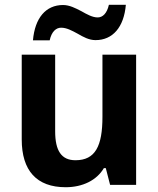

<svg xmlns="http://www.w3.org/2000/svg" viewBox="-20 -774 663 804"><path d="M118 -605H188C196 -642 215 -658 236 -658C259 -658 281 -646 305 -633C329 -619 353 -606 380 -606C452 -606 499 -660 507 -754H436C428 -718 410 -701 389 -701C367 -701 344 -714 321 -727C296 -740 271 -753 244 -753C172 -753 126 -699 118 -605ZM255 10C326 10 385 -19 415 -70H423L441 0H550V-545H409V-285C409 -162 379 -103 296 -103C237 -103 211 -143 211 -224V-545H71V-190C71 -60 133 10 255 10Z"/></svg>

Font: Kathrein 75 Bold
Style: Regular
Weight: 700
Designer: Lazydogs Typefoundry, based on Open Sans by Ascender Corporation
Foundry: Lazydogs Typefoundry
Version: Version 1.003;PS 001.003;hotconv 1.0.88;makeotf.lib2.5.64775